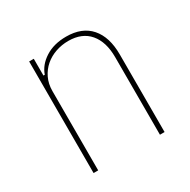

<svg xmlns="http://www.w3.org/2000/svg" viewBox="-123 -636 748 754"><g transform="rotate(-30 250.5 -259.0)"><path d="M94 0V-506H115V-430H121Q134 -468 173 -493Q212 -518 268 -518Q340 -518 378 -474.5Q416 -431 416 -352V0H395V-352Q395 -421 362 -460Q329 -499 267 -499Q237 -499 209.5 -489.5Q182 -480 161 -462Q140 -444 127.5 -418Q115 -392 115 -359V0Z"/></g></svg>

Font: IBM Plex Sans Cond Thin
Style: Regular
Weight: 100
Width: 3
Designer: Mike Abbink, Paul van der Laan, Pieter van Rosmalen
Foundry: Bold Monday
Version: Version 1.3